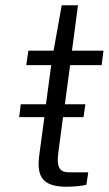

<svg xmlns="http://www.w3.org/2000/svg" viewBox="-20 -709 414 731"><path d="M367 -461 374 -516H254L277 -689H215L184 -516H88L80 -461H175L155 -312H59L53 -263H149L130 -122C118 -38 140 2 234 2C258 2 296 -1 309 -6L316 -53H244C211 -53 194 -66 202 -128L220 -263H298L305 -312H227L247 -461Z"/></svg>

Font: United Sans Light
Style: Italic
Weight: 300
Italic angle: -8°
Designer: Pablo Impallari, Rodrigo Fuenzalida (Modified by Dan O. Williams)
Version: Version 1.000;PS 001.000;hotconv 1.0.88;makeotf.lib2.5.64775